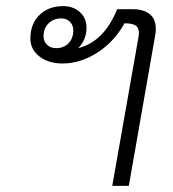

<svg xmlns="http://www.w3.org/2000/svg" viewBox="-20 -606 565 626"><path d="M488 -511Q488 -499 485 -485L400 0H346L431 -482Q433 -494 433 -498Q433 -516 422 -523Q411 -530 386 -530Q351 -468 296 -433.5Q241 -399 184 -399Q138 -399 108.5 -422Q79 -445 79 -480Q79 -528 108.5 -557Q138 -586 186 -586Q219 -586 240.5 -566.5Q262 -547 262 -516Q262 -476 235 -449Q319 -470 362 -576H412Q448 -576 468 -560Q488 -544 488 -511ZM219 -507Q219 -524 208 -535Q197 -546 180 -546Q155 -546 138.5 -530Q122 -514 122 -488Q122 -471 133.5 -460Q145 -449 163 -449Q188 -449 203.5 -465Q219 -481 219 -507Z"/></svg>

Font: Sarabun ExtraLight
Style: Italic
Weight: 275
Italic angle: -10°
Designer: Suppakit Chalermlarp | Katatrad Co.,Ltd.
Foundry: Cadson Demak Co.,Ltd.
Version: Version 1.000; ttfautohint (v1.6)